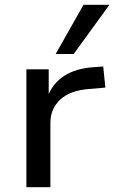

<svg xmlns="http://www.w3.org/2000/svg" viewBox="-20 -780 476 800"><path d="M90 0V-491H183V-373H177Q198 -432 247 -463.5Q296 -495 369 -500L410 -503L419 -415L349 -409Q272 -403 231 -365Q190 -327 190 -268V0ZM212 -555 328 -760H436L287 -555Z"/></svg>

Font: Nunito Sans 10pt SemiExpanded Medium
Style: Regular
Weight: 500
Width: 6
Designer: Vernon Adams
Foundry: Vernon Adams
Version: Version 3.101;gftools[0.9.27]